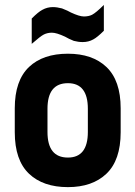

<svg xmlns="http://www.w3.org/2000/svg" viewBox="-20 -749 550 780"><path d="M108.9 -673.8Q135.7 -700.7 151.9 -709Q171.9 -720.2 194.8 -720.2Q211.4 -720.2 231.9 -714.8Q256.8 -705.1 268.1 -698.2Q302.7 -682.1 320.8 -682.1Q340.3 -682.1 354 -689Q370.1 -697.3 401.9 -729V-624Q375 -597.2 358.9 -588.9Q339.8 -578.1 315.9 -578.1Q298.3 -578.1 279.8 -583Q258.8 -591.3 244.1 -600.1Q209.5 -616.2 190.9 -616.2Q172.9 -616.2 158.2 -608.9Q144.5 -602.1 108.9 -570.8ZM98.1 -43Q40 -98.1 40 -211.9V-309.1Q40 -421.9 98.1 -477.1Q154.8 -530.8 255.9 -530.8Q355.5 -530.8 412.1 -477.1Q470.2 -421.9 470.2 -309.1V-211.9Q470.2 -98.1 412.1 -43Q355 11.2 255.9 11.2Q155.3 11.2 98.1 -43ZM336.9 -307.1Q336.9 -411.1 255.9 -411.1Q172.9 -411.1 172.9 -307.1V-212.9Q172.9 -108.9 255.9 -108.9Q336.9 -108.9 336.9 -212.9Z"/></svg>

Font: D-DIN-PRO ExtraBold
Style: Bold
Weight: 800
Designer: Charles Nix
Foundry: CyberFei
Version: Version 1.000;hotconv 1.0.109;makeotfexe 2.5.65596